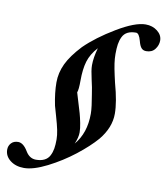

<svg xmlns="http://www.w3.org/2000/svg" viewBox="-174 -780 861 990"><g transform="rotate(10 256.5 -285.0)"><path d="M18.1 133.8Q-25.4 133.8 -54.2 111.3Q-83 88.9 -83 55.2Q-83 35.2 -69.8 21Q-56.6 6.8 -33.7 6.8Q-6.3 6.8 17.6 46.9Q38.1 81.1 71.8 81.1Q98.1 81.1 116 72Q133.8 63 142.8 45.7Q151.9 28.3 155.3 8.1Q158.7 -12.2 158.7 -40Q158.7 -62 153.1 -89.4Q147.5 -116.7 135.5 -157.7Q123.5 -198.7 120.6 -210Q106.9 -276.4 106.9 -330.1Q106.9 -380.4 129.4 -428Q151.9 -475.6 204.6 -531.7Q265.1 -591.3 359.4 -647.7Q453.6 -704.1 508.8 -704.1Q544.9 -704.1 570.6 -683.8Q596.2 -663.6 596.2 -634.8Q596.2 -610.4 580.3 -589.6Q564.5 -568.8 534.7 -568.8Q518.1 -568.8 508.8 -579.6Q499.5 -590.3 493.2 -615.2Q482.9 -653.8 466.8 -653.8Q440.4 -653.8 422.9 -644.8Q405.3 -635.7 396.5 -617.4Q387.7 -599.1 384.5 -578.1Q381.3 -557.1 381.3 -526.9Q381.3 -502.9 385 -477.5Q388.7 -452.1 396.5 -417Q404.3 -381.8 404.8 -380.4Q431.6 -284.2 431.6 -222.7Q431.6 -149.9 376 -82.5Q336.9 -37.6 274.2 11.5Q211.4 60.5 139.2 97.2Q66.9 133.8 18.1 133.8ZM269.5 -96.7Q269.5 -69.8 254.4 -35.6Q309.6 -99.6 309.6 -200.7Q309.6 -219.2 306.2 -244.9Q302.7 -270.5 297.9 -299.1Q293 -327.6 291.5 -337.4Q289.1 -349.6 283.4 -374.8Q277.8 -399.9 274.9 -417.5Q272 -435.1 272 -449.2Q272 -488.8 286.6 -540.5Q252 -502.4 239.7 -461.4Q227.5 -420.4 227.5 -360.8Q227.5 -312.5 221.2 -297.9Q225.1 -283.7 235.6 -250Q246.1 -216.3 252.2 -194.8Q258.3 -173.3 263.9 -145Q269.5 -116.7 269.5 -96.7Z"/></g></svg>

Font: Elstob 18pt ExtraBold
Style: Italic
Weight: 800
Italic angle: -20°
Designer: Peter S. Baker
Version: Version 1.015